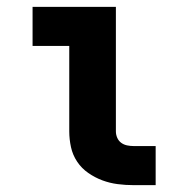

<svg xmlns="http://www.w3.org/2000/svg" viewBox="-20 -540 540 560"><path d="M370 0Q346 0 323 -3Q300 -6 278.5 -14Q257 -22 237.5 -35.5Q218 -49 205 -68.5Q192 -88 187 -111Q182 -134 182 -157V-406H75V-520H318V-157Q318 -147 322 -138Q326 -129 333.5 -123.5Q341 -118 350.5 -116Q360 -114 370 -114H434V0Z"/></svg>

Font: Iosevka Curly Heavy
Style: Regular
Weight: 900
Monospace: yes
Designer: Belleve Invis
Foundry: Belleve Invis
Version: Version 22.1.2; ttfautohint (v1.8.4)